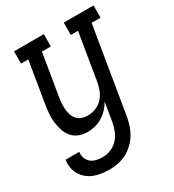

<svg xmlns="http://www.w3.org/2000/svg" viewBox="-182 -623 862 950"><g transform="rotate(-30 248.5 -148.5)"><path d="M166 223Q143 223 120.5 220Q98 217 78 209.5Q58 202 41.5 188.5Q25 175 14 157Q3 139 -1 117Q-5 95 -1 72H77Q74 90 80 107Q86 124 99 134.5Q112 145 129.5 149Q147 153 165 153Q189 153 213 143Q237 133 254 113.5Q271 94 280 70.5Q289 47 293 23L310 -81Q299 -61 283 -44Q267 -27 247.5 -15Q228 -3 206 2.5Q184 8 163 8Q137 8 114 -1Q91 -10 76 -28Q61 -46 53.5 -69.5Q46 -93 43 -117.5Q40 -142 42.5 -168Q45 -194 49 -219L87 -450H46V-520H216V-450H165L125 -208Q122 -191 121.5 -174Q121 -157 122.5 -141Q124 -125 129.5 -110Q135 -95 146 -83.5Q157 -72 172.5 -67Q188 -62 205 -62Q227 -62 250 -71Q273 -80 289.5 -98Q306 -116 314.5 -138.5Q323 -161 327 -183L371 -450H330V-520H500V-450H449L369 34Q365 59 357.5 83Q350 107 337 129Q324 151 304.5 170Q285 189 262 201Q239 213 214.5 218Q190 223 166 223Z"/></g></svg>

Font: Iosevka Curly Slab
Style: Italic
Weight: 400
Italic angle: -9°
Monospace: yes
Designer: Belleve Invis
Foundry: Belleve Invis
Version: Version 22.1.2; ttfautohint (v1.8.4)